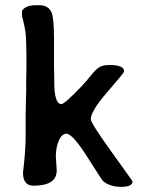

<svg xmlns="http://www.w3.org/2000/svg" viewBox="-20 -726 573 734"><path d="M214.8 -328.1Q227.1 -328.1 293 -397.5Q311 -416.5 327.6 -437.5Q344.2 -458.5 357.9 -468Q371.6 -477.5 398.9 -477.5Q454.6 -477.5 454.6 -453.1Q454.6 -448.2 390.9 -374.8Q327.1 -301.3 327.1 -270.5Q327.1 -255.4 407 -144.5Q486.8 -33.7 486.8 -32.7Q486.8 -11.7 443.4 -11.7Q399.9 -11.7 373.5 -34.2Q370.1 -37.1 313.7 -126Q257.3 -214.8 233.9 -214.8Q216.8 -214.8 205.1 -189.2Q193.4 -163.6 193.4 -125.5L195.3 -99.6Q196.8 -80.1 196.8 -74.2Q196.8 -16.1 107.9 -16.1Q67.9 -16.1 67.9 -66.4L69.3 -78.1Q78.1 -150.4 78.1 -213.4V-292.5L78.6 -309.1Q79.1 -325.7 79.1 -342.3L80.1 -375.5Q80.1 -392.1 80.1 -408.7L81.1 -474.6Q81.1 -581.5 77.1 -605.7Q73.2 -629.9 68.6 -647.2Q64 -664.6 64 -668.5V-680.2Q64 -689.5 78.1 -697.8Q92.3 -706.1 116.7 -706.1H129.9Q166 -706.1 177.7 -676.8Q186.5 -654.8 186.5 -576.7V-474.1L187.5 -412.6Q187.5 -328.1 214.8 -328.1Z"/></svg>

Font: Averia Libre
Style: Regular
Weight: 400
Version: Version 1.002